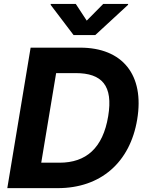

<svg xmlns="http://www.w3.org/2000/svg" viewBox="-20 -974 767 994"><path d="M279.1 0C500.7 0 653.4 -132.5 690.3 -355.8C728.7 -586.3 614.3 -727.3 394.9 -727.3H138.5L17.8 0ZM193.5 -131.7 270.6 -595.5H371.8C508.2 -595.5 566.4 -530.5 540.1 -372.5C512.8 -206.7 425.1 -131.7 288 -131.7ZM242.2 -948.9 360.8 -792.6H473.4L642.8 -948.9L643.5 -953.8H514.6L429 -867.2L372.2 -953.8H242.9Z"/></svg>

Font: Margiela Sans
Style: Bold Italic
Weight: 700
Italic angle: -9.39999°
Designer: Stefan Endress, Andreas Faust
Version: Version 1.100;FEAKit 1.0